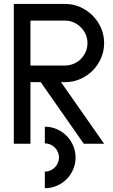

<svg xmlns="http://www.w3.org/2000/svg" viewBox="-20 -735 580 985"><path d="M210 -85Q242.7 -85 271.2 -72.5Q299.8 -60.1 321.3 -38.6Q342.8 -17.1 355.2 11.7Q367.7 40.5 367.7 72.8Q367.7 105.5 355.2 134.3Q342.8 163.1 321.5 184.3Q300.3 205.6 271.5 218Q242.7 230.5 210 230.5V145.5Q224.6 145.5 238 139.6Q251.5 133.8 261.2 124Q271 114.3 276.9 100.8Q282.7 87.4 282.7 72.8Q282.7 58.1 276.9 44.9Q271 31.7 261.2 21.7Q251.5 11.7 238 6.1Q224.6 0.5 210 0.5ZM514.2 2.4H409.7L189 -313.5H136.2V2.4H50.8V-714.8H313.5Q354.5 -714.8 390.9 -699Q427.2 -683.1 454.8 -655.5Q482.4 -627.9 498.3 -591.6Q514.2 -555.2 514.2 -514.2Q514.2 -473.1 498.3 -436.5Q482.4 -399.9 455.1 -372.6Q427.7 -345.2 391.1 -329.3Q354.5 -313.5 313.5 -313.5H293ZM136.2 -629.4V-398.9H313.5Q337.4 -398.9 358.4 -408Q379.4 -417 395 -432.6Q410.6 -448.2 419.7 -469.2Q428.7 -490.2 428.7 -514.2Q428.7 -537.6 419.4 -558.6Q410.2 -579.6 394.5 -595.2Q378.9 -610.8 357.9 -620.1Q336.9 -629.4 313.5 -629.4Z"/></svg>

Font: Proletarsk
Style: Regular
Weight: 400
Designer: Peter Wiegel, original typeface by Carl Albert Fahrenwaldt 1901
Foundry: Peter Wiegel
Version: Version 1.000 2010 initial release